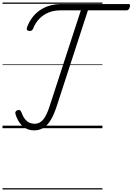

<svg xmlns="http://www.w3.org/2000/svg" viewBox="-20 -1015 1049 1520"><path d="M250 17Q215 17 186 2Q157 -13 136 -42Q115 -71 103 -111Q99 -122 103 -130Q107 -138 117 -142Q130 -146 137 -143Q144 -140 148 -129Q161 -93 177.5 -72.5Q194 -52 213 -43.5Q232 -35 255 -35Q294 -35 322.5 -69Q351 -103 376 -184L620 -933H458Q407 -933 365 -916Q323 -899 291.5 -866.5Q260 -834 241 -786Q236 -775 227 -771.5Q218 -768 205 -771Q196 -773 193 -780Q190 -787 194 -799Q210 -842 235.5 -876Q261 -910 296 -934Q331 -958 374 -970.5Q417 -983 467 -983H997Q1006 -983 1008.5 -977.5Q1011 -972 1007 -958Q1003 -945 997 -939Q991 -933 981 -933H676L430 -177Q409 -112 384 -69Q359 -26 326.5 -4.5Q294 17 250 17ZM0 475H791V485H0ZM0 -20H791V0H0ZM0 -505H791V-500H0ZM0 -995H791V-985H0Z"/></svg>

Font: Playwrite CZ Guides
Style: Regular
Weight: 400
Designer: Veronika Burian, José Scaglione
Foundry: TypeTogether
Version: Version 1.003